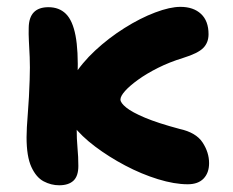

<svg xmlns="http://www.w3.org/2000/svg" viewBox="-20 -541 692 571"><path d="M538.2 7Q498.8 7 449.8 -8.1Q400.8 -23.2 352.3 -48.8Q303.8 -74.4 262.9 -105.2Q222 -136 197 -168.4Q172 -200.8 172 -229Q172 -270.2 197.4 -311.8Q222.8 -353.4 263.1 -390.8Q303.4 -428.2 350.3 -457.7Q397.2 -487.2 441.4 -503.9Q485.6 -520.6 516.6 -520.6Q555.2 -520.6 577.7 -499.7Q600.2 -478.8 600.2 -439.2Q600.2 -414.4 584.5 -398.4Q568.8 -382.4 524.8 -368.8Q483.8 -356.2 449.8 -339.1Q415.8 -322 390.6 -303.8Q365.4 -285.6 351.8 -270.3Q338.2 -255 338.2 -245Q338.2 -235.2 355.4 -221.2Q372.6 -207.2 411.1 -191Q449.6 -174.8 514 -157.6Q562.8 -147 582.3 -117.5Q601.8 -88 601.8 -55.8Q601.8 -27 585.5 -10Q569.2 7 538.2 7ZM156 10Q132 10 109.8 -1.7Q87.6 -13.4 73.3 -44.5Q59 -75.6 59 -133Q59 -157.6 62.8 -204.5Q66.6 -251.4 68.2 -303.2Q69.6 -343.6 68.3 -371.3Q67 -399 65.9 -419.5Q64.8 -440 65.4 -458.8Q66.4 -519.6 124 -519.6Q156 -519.6 176 -499.8Q196 -480 204.6 -435.2Q213.2 -390.4 210.8 -315.2Q209.6 -284.8 209 -258.4Q208.4 -232 208.2 -208.4Q208 -184.8 208 -161.8Q208 -126.8 210.5 -100.8Q213 -74.8 213 -47.4Q213 -17.4 198.5 -3.7Q184 10 156 10Z"/></svg>

Font: Shantell Sans Light
Style: Regular
Weight: 300
Designer: Stephen Nixon, Anya Danilova, Shantell Martin
Foundry: Arrow Type
Version: Version 1.011;[c5ecc13dd]